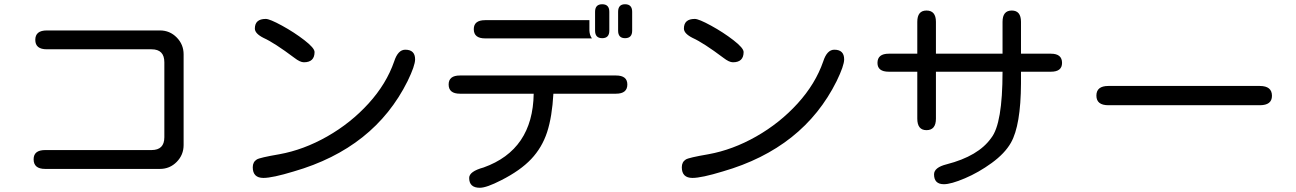

<svg xmlns="http://www.w3.org/2000/svg" viewBox="-20 -804 6040 895"><path d="M136.7 -61.5Q136.7 -104.5 190.4 -104.5H686.5Q746.1 -104.5 746.1 -164.1V-513.7Q746.1 -574.2 686.5 -574.2H198.2Q144.5 -574.2 144.5 -618.2Q144.5 -662.1 198.2 -662.1H725.6Q771.5 -662.1 803.7 -629.4Q835.9 -596.7 835.9 -550.8V-127.9Q835.9 -82 803.7 -49.3Q771.5 -16.6 725.6 -16.6H190.4Q136.7 -16.6 136.7 -61.5Z M1158.2 -24.4Q1158.2 -48.8 1176.8 -60.5Q1190.4 -69.3 1282.2 -85Q1395.5 -105.5 1505.4 -168Q1615.2 -230.5 1698.2 -321.8Q1781.2 -413.1 1817.4 -517.6Q1835 -572.3 1869.1 -572.3Q1915 -572.3 1915 -527.3Q1915 -498 1879.9 -425.8Q1724.6 -113.3 1349.6 -4.9Q1250 25.4 1208 25.4Q1158.2 25.4 1158.2 -24.4ZM1218.8 -715.8Q1237.3 -715.8 1294.4 -684.6Q1351.6 -653.3 1398.9 -616.7Q1446.3 -580.1 1446.3 -561.5Q1446.3 -513.7 1396.5 -513.7Q1378.9 -513.7 1352.5 -534.2Q1258.8 -604.5 1209 -627Q1168 -647.5 1168 -670.9Q1168 -715.8 1218.8 -715.8Z M2167 25.4Q2167 -4.9 2234.4 -23.4Q2463.9 -105.5 2467.8 -367.2H2124Q2071.3 -367.2 2071.3 -410.2Q2071.3 -452.1 2124 -452.1H2851.6Q2904.3 -452.1 2904.3 -410.2Q2904.3 -367.2 2851.6 -367.2H2559.6Q2553.7 -259.8 2530.3 -188Q2506.8 -116.2 2456.1 -62.5Q2405.3 -8.8 2316.4 36.1Q2248 71.3 2216.8 71.3Q2167 71.3 2167 25.4ZM2241.2 -710H2727.5V-661.1Q2728.5 -639.6 2739.3 -625H2241.2Q2188.5 -625 2188.5 -668Q2188.5 -710 2241.2 -710ZM2753.9 -749Q2753.9 -784.2 2787.1 -784.2Q2820.3 -784.2 2820.3 -749V-661.1Q2820.3 -626 2787.1 -626Q2753.9 -626 2753.9 -661.1ZM2861.3 -749Q2861.3 -784.2 2893.6 -784.2Q2926.8 -784.2 2926.8 -749V-661.1Q2926.8 -626 2893.6 -626Q2861.3 -626 2861.3 -661.1Z M3158.2 -24.4Q3158.2 -48.8 3176.8 -60.5Q3190.4 -69.3 3282.2 -85Q3395.5 -105.5 3505.4 -168Q3615.2 -230.5 3698.2 -321.8Q3781.2 -413.1 3817.4 -517.6Q3835 -572.3 3869.1 -572.3Q3915 -572.3 3915 -527.3Q3915 -498 3879.9 -425.8Q3724.6 -113.3 3349.6 -4.9Q3250 25.4 3208 25.4Q3158.2 25.4 3158.2 -24.4ZM3218.8 -715.8Q3237.3 -715.8 3294.4 -684.6Q3351.6 -653.3 3398.9 -616.7Q3446.3 -580.1 3446.3 -561.5Q3446.3 -513.7 3396.5 -513.7Q3378.9 -513.7 3352.5 -534.2Q3258.8 -604.5 3209 -627Q3168 -647.5 3168 -670.9Q3168 -715.8 3218.8 -715.8Z M4334 8.8Q4334 -23.4 4392.6 -38.1Q4541 -76.2 4600.6 -161.1Q4653.3 -227.5 4653.3 -469.7H4342.8V-251Q4342.8 -197.3 4298.8 -197.3Q4255.9 -197.3 4255.9 -251V-469.7H4123Q4070.3 -469.7 4070.3 -510.7Q4070.3 -553.7 4123 -553.7H4255.9V-702.1Q4255.9 -754.9 4298.8 -754.9Q4342.8 -754.9 4342.8 -702.1V-553.7H4653.3V-702.1Q4653.3 -754.9 4696.3 -754.9Q4739.3 -754.9 4739.3 -702.1V-553.7H4878.9Q4930.7 -553.7 4930.7 -510.7Q4930.7 -469.7 4878.9 -469.7H4739.3V-415Q4738.3 -219.7 4692.4 -138.7Q4664.1 -88.9 4603 -44.4Q4542 0 4477.5 27.3Q4413.1 54.7 4379.9 54.7Q4334 54.7 4334 8.8Z M5090.8 -358.4Q5090.8 -403.3 5146.5 -403.3H5852.5Q5909.2 -403.3 5909.2 -357.4Q5909.2 -313.5 5852.5 -313.5H5146.5Q5090.8 -313.5 5090.8 -358.4Z"/></svg>

Font: jf-openhuninn-2.0
Style: Regular
Weight: 400
Designer: [Kosugi Maru]
Designed by MOTOYA      

[Varela Round]
Joe Prince (Latin component); Avraham Cornfeld (Hebrew component)
Foundry: justfont CO.,LTD.
Version: 2.0